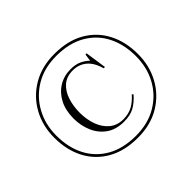

<svg xmlns="http://www.w3.org/2000/svg" viewBox="-146 -833 1044 1044"><g transform="rotate(-45 376.0 -311.0)"><path d="M377 11Q275 11 203 -30Q131 -71 93 -143.5Q55 -216 55 -311Q55 -401 95 -474Q135 -547 207.5 -590Q280 -633 377 -633Q480 -633 551.5 -592Q623 -551 661 -478.5Q699 -406 699 -311Q699 -221 659 -148Q619 -75 547 -32Q475 11 377 11ZM377 -4Q470 -4 539 -45Q608 -86 645.5 -155.5Q683 -225 683 -311Q683 -402 647.5 -471Q612 -540 543.5 -579Q475 -618 377 -618Q284 -618 215.5 -577Q147 -536 109 -466.5Q71 -397 71 -311Q71 -220 106.5 -151Q142 -82 210.5 -43Q279 -4 377 -4ZM386 -104Q324 -104 283.5 -133Q243 -162 223 -209Q203 -256 203 -310Q203 -372 226 -417Q249 -462 289.5 -487Q330 -512 381 -512Q420 -512 446.5 -499Q473 -486 489 -469L495 -511H504L522 -388H512Q497 -444 464 -471.5Q431 -499 385 -499Q337 -499 307 -472.5Q277 -446 263 -402.5Q249 -359 249 -309Q249 -257 265 -213Q281 -169 313 -142.5Q345 -116 391 -116Q433 -116 463 -132.5Q493 -149 520 -180L527 -173Q496 -138 464.5 -121Q433 -104 386 -104Z"/></g></svg>

Font: Display Extralight
Style: Regular
Weight: 200
Designer: Latin by Veronika Burian and Jose Scaglione. Greek by Irene Vlachou. Cyrillic by Vera Evstafieva.
Foundry: TypeTogether
Version: Version 3.002